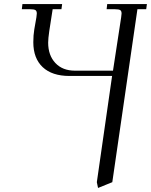

<svg xmlns="http://www.w3.org/2000/svg" viewBox="-20 -722 739 940"><path d="M86.9 -676.8 89.8 -702.1H284.2L280.8 -676.8H237.8L221.2 -569.8Q215.8 -532.7 215.8 -513.2Q215.8 -451.2 251 -413.6Q286.1 -376 347.2 -376H533.2L573.2 -637.2Q575.2 -650.9 575.2 -655.8Q575.2 -668.5 568.4 -672.6Q561.5 -676.8 543 -676.8H502L504.9 -702.1H699.2L695.8 -676.8H652.8L529.8 169.9L460 198.2L454.1 169.9L528.8 -350.1H319.8Q234.9 -350.1 189 -393.3Q143.1 -436.5 143.1 -515.1Q143.1 -550.3 147.9 -578.1L158.2 -637.2Q160.2 -650.9 160.2 -655.8Q160.2 -668.5 153.3 -672.6Q146.5 -676.8 127.9 -676.8Z"/></svg>

Font: Dihjauti
Style: Italic
Weight: 400
Italic angle: -9°
Designer: T. Christopher White
Version: Version 3.0.0